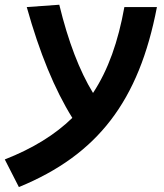

<svg xmlns="http://www.w3.org/2000/svg" viewBox="-77 -547 683 798"><path d="M1.5 230.5C329.1 96.2 500.5 -127.4 575.2 -517.6H439.9C414.1 -374 373 -256.8 309.6 -160.6C253.4 -252.9 206.5 -374.5 169.4 -527.3L34.2 -517.6C87.4 -327.6 149.9 -175.3 223.6 -57.1C151.4 13.2 59.6 69.8 -57.1 115.7Z"/></svg>

Font: Cascadia Mono PL
Style: Bold Italic
Weight: 700
Italic angle: -10°
Monospace: yes
Designer: Aaron Bell
Foundry: Saja Typeworks
Version: Version 2404.023